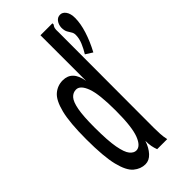

<svg xmlns="http://www.w3.org/2000/svg" viewBox="-217 -721 783 783"><g transform="rotate(-45 175.0 -329.0)"><path d="M306 -668Q320 -668 330 -654Q340 -640 340 -615Q340 -583 327.5 -543.5Q315 -504 293 -463L263 -482Q275 -501 284 -522.5Q293 -544 293 -564Q293 -575 288 -582.5Q283 -590 277.5 -600Q272 -610 272 -627Q273 -644 282 -656Q291 -668 306 -668ZM121 10Q94 10 71 -9Q48 -28 35 -80.5Q22 -133 22 -233Q22 -329 35 -380.5Q48 -432 71 -451.5Q94 -471 124 -471Q179 -471 190 -402V-665H259V-658Q254 -652 252 -645Q250 -638 251 -621L250 -71Q250 -53 251 -35.5Q252 -18 256 0H198Q193 -13 190.5 -26.5Q188 -40 188 -58Q178 -28 160.5 -9Q143 10 121 10ZM134 -56Q159 -56 174.5 -96.5Q190 -137 190 -231Q190 -326 175 -366Q160 -406 136 -406Q118 -406 105.5 -392Q93 -378 86.5 -343Q80 -308 80 -244Q80 -167 87.5 -126.5Q95 -86 107.5 -71Q120 -56 134 -56Z"/></g></svg>

Font: Inconsolata ExtraCondensed Medium
Style: Regular
Weight: 500
Width: 2
Monospace: yes
Designer: Raph Levien, Cyreal, Brenton Simpson
Foundry: Raph Levien, Cyreal, Google
Version: Version 3.001; ttfautohint (v1.8.2.53-6de2)